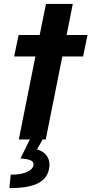

<svg xmlns="http://www.w3.org/2000/svg" viewBox="-20 -698 458 961"><path d="M157.2 -415.5H50.8L73.2 -522.9H178.7L210 -678.2H344.2L313.5 -522.9H418L396 -415.5H292L209 0H74.2ZM147.9 124.5Q147.9 110.8 132.1 104Q116.2 97.2 82.5 95.2L129.4 0H193.4L165 50.3Q192.4 56.6 210 76.7Q227.5 96.7 227.5 126.5Q227.5 137.7 225.6 147.5Q215.8 197.8 167 220.9Q118.2 244.1 26.9 243.2L33.7 175.8Q68.4 176.8 94.2 169.9Q120.1 163.1 134 151.1Q147.9 139.2 147.9 124.5Z"/></svg>

Font: Reddit Sans Chocolate
Style: Bold Italic
Weight: 700
Italic angle: -11.25°
Designer: Stephen Hutchings
Version: Version 1.013